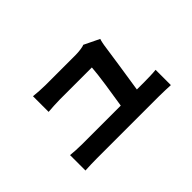

<svg xmlns="http://www.w3.org/2000/svg" viewBox="-73 -827 1146 1146"><g transform="rotate(-45 500.0 -254.0)"><path d="M759 -477 662 -524C650 -517 609 -513 588 -513H332C305 -513 259 -516 233 -519V-387C262 -389 301 -392 333 -392H603C600 -336 578 -194 564 -109H240C205 -109 168 -111 141 -114V16C179 14 204 13 240 13H766C793 13 842 15 862 16V-113C836 -110 790 -109 764 -109H700C715 -204 741 -376 749 -435C751 -445 754 -464 759 -477Z"/></g></svg>

Font: DAIFUKU Sans JP
Style: Bold
Weight: 700
Designer: Original font ‘Source Han Sans JP’ : Ryoko NISHIZUKA  (kana, bopomofo & ideographs); Paul D. Hunt (Latin, Greek & Cyrill
Foundry: Daifuku
Version: Version 1.001